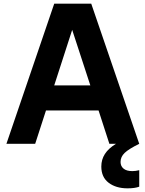

<svg xmlns="http://www.w3.org/2000/svg" viewBox="-20 -785 794 1048"><path d="M276 -765H478L740 0Q683 28 660.5 49.5Q638 71 638 99Q638 122 654.5 135.5Q671 149 702 149Q720 149 740 144V234Q716 243 676 243Q613 243 573 212.5Q533 182 533 124Q533 86 552.5 55.5Q572 25 613 0H577L518 -182H231L172 0H15ZM473 -319 374 -622 276 -319Z"/></svg>

Font: Application
Style: Bold
Weight: 700
Designer: Wei Huang
Foundry: Wei Huang
Version: Version 0.012